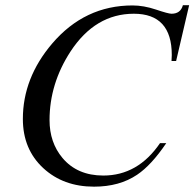

<svg xmlns="http://www.w3.org/2000/svg" viewBox="-20 -698 743 734"><path d="M703.1 -678.2 653.3 -464.8H635.7Q636.7 -476.6 636.7 -487.8Q636.7 -645.5 491.7 -645.5Q344.2 -645.5 249.5 -501Q169.4 -377.9 169.4 -238.8Q169.4 -153.3 218.8 -94.2Q275.4 -26.9 375 -26.9Q507.3 -26.9 591.8 -150.9H615.7Q558.6 -66.4 503.9 -29.8Q436.5 15.6 339.4 15.6Q222.2 15.6 145.5 -55.2Q67.4 -127.4 67.4 -243.2Q67.4 -399.9 179.2 -531.2Q303.7 -677.2 486.8 -677.2Q529.3 -677.2 576.4 -661.4Q623.5 -645.5 635.7 -645.5Q670.4 -645.5 679.2 -678.2Z"/></svg>

Font: Dai Banna SIL Light
Style: Oblique
Weight: 400
Italic angle: -11°
Designer: Victor Gaultney
Foundry: SIL International
Version: Version 2.000